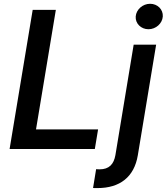

<svg xmlns="http://www.w3.org/2000/svg" viewBox="-20 -779 871 1004"><path d="M30.2 0H475.9L492.9 -102.3H168.3L272 -727.3H150.9ZM466.6 204.2C474.8 204.5 482.2 204.5 489.7 204.5C606.5 204.5 681.5 147 700.6 33.4L796.5 -545.5H679L583.5 32C574.9 80.3 550.4 106.5 500.4 106.5C494.3 106.5 489 106.2 482.6 105.8ZM689.6 -692.8C687.1 -656.2 717.3 -626.1 756.4 -626.1C795.1 -626.1 828.8 -656.2 831.3 -692.8C833.5 -729.4 804 -759.2 764.9 -759.2C726.2 -759.2 692.5 -729.4 689.6 -692.8Z"/></svg>

Font: Magic Ui Pro Semi Bold
Style: Italic
Weight: 600
Italic angle: -9.39999°
Designer: Stefan Endress, Andreas Faust
Version: Version 1.000;FEAKit 1.0